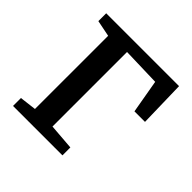

<svg xmlns="http://www.w3.org/2000/svg" viewBox="-149 -678 805 805"><g transform="rotate(45 253.5 -275.5)"><path d="M37 0V-47L111 -56V-490L38.5 -504.5V-551H470.5L475.5 -344H413L387 -493L215 -498V-56L330 -47V0Z"/></g></svg>

Font: Merriweather 28pt
Style: Regular
Weight: 400
Version: Version 2.100